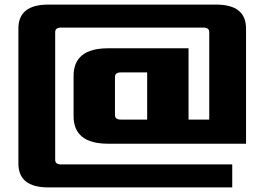

<svg xmlns="http://www.w3.org/2000/svg" viewBox="-20 -680 1150 835"><path d="M60 31V-556Q60 -660 190 -660H920Q1050 -660 1050 -556V-55H450Q300 -55 300 -175V-350Q300 -470 450 -470H800V-160H890V-540Q890 -560 865 -560H245Q220 -560 220 -540V15Q220 35 245 35H990V135H190Q60 135 60 31ZM480 -180Q480 -160 505 -160H620V-365H505Q480 -365 480 -345Z"/></svg>

Font: Xolonium
Style: Bold
Weight: 700
Designer: Severin Meyer
Version: Version 4.2